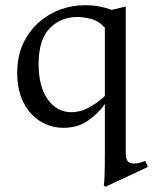

<svg xmlns="http://www.w3.org/2000/svg" viewBox="-20 -475 588 736"><path d="M537 142 547 165 384 241 378 235Q380 227 381 192Q382 157 382 109V-76Q356 -39 316.5 -12Q277 15 223 15Q176 15 135.5 -9.5Q95 -34 70.5 -81Q46 -128 46 -195Q46 -259 68.5 -307.5Q91 -356 128.5 -389Q166 -422 211.5 -438.5Q257 -455 303 -455Q336 -455 362 -450Q388 -445 408 -437L462 -450V107Q462 135 470 143.5Q478 152 493 152Q504 152 515 149Q526 146 537 142ZM254 -45Q289 -45 321.5 -63Q354 -81 382 -107V-369Q358 -395 328.5 -402.5Q299 -410 277 -410Q213 -410 170.5 -366.5Q128 -323 128 -229Q128 -143 163 -94Q198 -45 254 -45Z"/></svg>

Font: Bona Nova
Style: Regular
Weight: 400
Designer: Mateusz Machalski
Foundry: Capitalics
Version: Version 4.001; ttfautohint (v1.8.3)